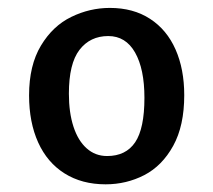

<svg xmlns="http://www.w3.org/2000/svg" viewBox="-20 -801 544 490"><path d="M450.2 -558.1Q450.2 -480 422.1 -429Q394 -377.9 348.4 -354.2Q302.7 -330.6 249.5 -330.6Q189 -330.6 144.8 -358.4Q100.6 -386.2 77.4 -437.5Q54.2 -488.8 54.2 -557.6Q54.2 -634.3 84.5 -684.6Q114.7 -734.9 161.9 -757.8Q209 -780.8 260.3 -780.8Q320.3 -780.8 363 -752.9Q405.8 -725.1 428 -674.8Q450.2 -624.5 450.2 -558.1ZM348.6 -551.3Q348.6 -625 324.7 -667Q300.8 -709 256.3 -709Q210 -709 182.9 -673.8Q155.8 -638.7 155.8 -562Q155.8 -513.7 167.5 -477.8Q179.2 -441.9 201.2 -422.4Q223.1 -402.8 253.4 -402.8Q301.3 -402.8 325 -438Q348.6 -473.1 348.6 -551.3Z"/></svg>

Font: Merriweather Sans
Style: Regular
Weight: 400
Designer: Eben Sorkin
Foundry: Eben Sorkin
Version: Version 1.006; ttfautohint (v1.4.1) -l 6 -r 50 -G 0 -x 11 -H